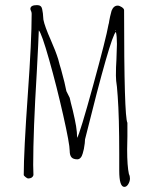

<svg xmlns="http://www.w3.org/2000/svg" viewBox="-20 -680 607 752"><path d="M447 -12V-78Q447 -222 441 -303L438 -340Q434 -365 434 -384Q434 -418 436 -446L438 -508Q438 -539 434 -555Q414 -541 313 -134L312 -119Q309 -94 304 -79Q301 -68 295.5 -62Q290 -56 283 -56Q267 -56 260 -64Q253 -72 253 -89Q253 -116 227.5 -229Q202 -342 172.5 -446Q143 -550 132 -561Q131 -526 124 -396Q110 -166 110 -34L111 6Q107 19 90 19Q87 19 80 13.5Q73 8 73 5Q73 -85 89 -311Q104 -521 104 -626Q104 -631 102 -636Q99 -642 99 -645Q99 -660 125 -660Q142 -660 145 -645Q149 -625 149 -615L150 -603Q155 -577 179 -523Q198 -480 208 -448Q214 -424 219 -409Q235 -351 240 -323L253 -297Q256 -282 265 -248Q274 -210 278 -186Q282 -162 282 -140Q293 -157 344.5 -344.5Q396 -532 405 -584Q406 -586 406.5 -589.5Q407 -593 408 -599Q410 -612 417 -638Q425 -658 441 -658Q448 -658 457 -652Q466 -646 466 -640Q466 -223 479 -199V-147Q478 -124 478 -94Q478 -30 485 2Q486 3 486.5 5Q487 7 488 10Q489 14 489 19Q489 30 482.5 41Q476 52 467 52Q447 52 447 -12ZM434 -561H433L431 -560L434 -559Z"/></svg>

Font: Amatic SC
Style: Regular
Weight: 400
Designer: Multiple Designers
Foundry: Vernon Adams
Version: Version 2.505